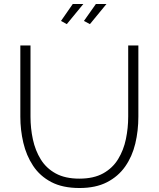

<svg xmlns="http://www.w3.org/2000/svg" viewBox="-20 -938 796 963"><path d="M379 5Q294 5 237 -25Q180 -55 146 -106.5Q112 -158 97 -222Q82 -286 82 -353V-710H133V-353Q133 -294 145 -238.5Q157 -183 184.5 -138.5Q212 -94 259.5 -68Q307 -42 378 -42Q450 -42 497.5 -68.5Q545 -95 572.5 -140Q600 -185 611.5 -240.5Q623 -296 623 -353V-710H674V-353Q674 -282 658.5 -217.5Q643 -153 608 -103Q573 -53 516.5 -24Q460 5 379 5ZM315 -817 286 -833 345 -918H398ZM431 -817 401 -833 461 -918H514Z"/></svg>

Font: Raleway Light
Style: Regular
Weight: 300
Designer: Matt McInerney, Pablo Impallari, Rodrigo Fuenzalida
Foundry: Matt McInerney, Pablo Impallari, Rodrigo Fuenzalida
Version: Version 4.026